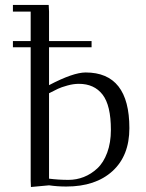

<svg xmlns="http://www.w3.org/2000/svg" viewBox="-20 -749 589 776"><path d="M32.2 -558.1V-583H104V-702.1H32.2V-729H176.8L178.2 -702.1V-583H350.1V-558.1H178.2V-404.8Q275.9 -456.1 326.2 -456.1Q502.9 -456.1 502.9 -231Q502.9 -119.6 434.6 -57.4Q366.2 4.9 248 4.9Q211.9 4.9 178.2 0L105 6.8L104 -19V-558.1ZM178.2 -26.9Q216.8 -22 256.8 -22Q289.1 -22 318.8 -33.7Q348.6 -45.4 373.5 -68.6Q398.4 -91.8 413.3 -132.1Q428.2 -172.4 428.2 -224.1Q428.2 -323.2 394.5 -366.7Q360.8 -410.2 298.8 -410.2Q276.4 -410.2 252 -403.3Q227.5 -396.5 214.1 -390.1Q200.7 -383.8 178.2 -372.1Z"/></svg>

Font: Dehuti
Style: Book
Weight: 400
Version: Version 1.2